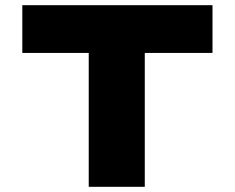

<svg xmlns="http://www.w3.org/2000/svg" viewBox="-20 -720 905 740"><path d="M322 0V-516H66V-700H799V-516H538V0Z"/></svg>

Font: Lexend Giga Black
Style: Regular
Weight: 900
Designer: Bonnie Shaver-Troup, Thomas Jockin
Foundry: Lexend
Version: Version 1.007